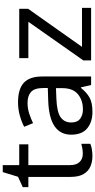

<svg xmlns="http://www.w3.org/2000/svg" viewBox="341 -1040 709 1432"><g transform="rotate(-90 696.0 -324.5)"><path d="M264 -62Q284 -62 305 -65.5Q326 -69 339 -73V-6Q325 1 299 5.5Q273 10 249 10Q207 10 171.5 -4.5Q136 -19 114 -55Q92 -91 92 -156V-468H16V-510L93 -545L128 -659H180V-536H335V-468H180V-158Q180 -109 203.5 -85.5Q227 -62 264 -62Z M649 -545Q747 -545 794 -502Q841 -459 841 -365V0H777L760 -76H756Q721 -32 682.5 -11Q644 10 576 10Q503 10 455 -28.5Q407 -67 407 -149Q407 -229 470 -272.5Q533 -316 664 -320L755 -323V-355Q755 -422 726 -448Q697 -474 644 -474Q602 -474 564 -461.5Q526 -449 493 -433L466 -499Q501 -518 549 -531.5Q597 -545 649 -545ZM675 -259Q575 -255 536.5 -227Q498 -199 498 -148Q498 -103 525.5 -82Q553 -61 596 -61Q664 -61 709 -98.5Q754 -136 754 -214V-262Z M1353 0H961V-58L1249 -468H978V-536H1346V-470L1062 -68H1353Z"/></g></svg>

Font: Noto Sans Tifinagh
Style: Regular
Weight: 400
Designer: JamraPatel
Foundry: JamraPatel LLC
Version: Version 2.004; ttfautohint (v1.8.4.7-5d5b)